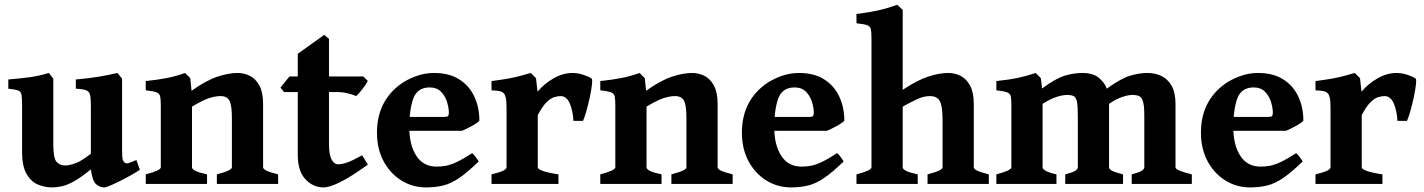

<svg xmlns="http://www.w3.org/2000/svg" viewBox="-20 -777 6014 811"><path d="M570.8 -59.6Q546.9 -43.9 514.4 -26.6Q481.9 -9.3 455.1 2.7Q428.2 14.6 419.9 14.6Q402.8 14.6 386.7 1.7Q370.6 -11.2 363.8 -61.5Q323.2 -28.3 294.2 -12Q265.1 4.4 242.7 9.5Q220.2 14.6 199.2 14.6Q168.9 14.6 139.9 2.4Q110.8 -9.8 92 -42.5Q73.2 -75.2 73.2 -136.2V-332.5Q73.2 -363.8 70.8 -377.2Q68.4 -390.6 56.2 -395Q43.9 -399.4 15.1 -402.3V-441.4Q68.8 -445.8 106.2 -450.9Q143.6 -456.1 186.5 -468.8L205.1 -444.8V-168Q205.1 -110.4 218.3 -94.2Q231.4 -78.1 255.4 -78.1Q272.5 -78.1 298.6 -87.4Q324.7 -96.7 363.8 -127.9V-332.5Q363.8 -361.8 360.4 -376.2Q356.9 -390.6 343.8 -395.8Q330.6 -400.9 300.3 -402.3V-441.4Q354 -445.8 396.2 -452.9Q438.5 -460 476.1 -468.8L495.6 -444.8V-143.6Q495.6 -113.8 498 -104.5Q500.5 -95.2 506.8 -89.8Q512.2 -85.4 521.7 -87.9Q531.2 -90.3 556.2 -101.1Z M896 0V-40.5Q931.2 -49.8 945.3 -56.9Q959.5 -64 959.5 -70.3V-279.8Q959.5 -332 949.2 -351.6Q939 -371.1 911.6 -371.1Q890.6 -371.1 864.5 -363Q838.4 -355 791 -326.7V-70.3Q791 -53.7 854.5 -40.5V0H595.7V-40.5Q659.2 -57.1 659.2 -70.3V-332.5Q659.2 -357.9 656.5 -370.1Q653.8 -382.3 640.6 -387.2Q627.4 -392.1 595.7 -395.5V-434.6Q647 -439.9 685.3 -447.5Q723.6 -455.1 761.7 -468.8L783.7 -446.8L789.1 -393.6Q850.1 -437 897.7 -452.9Q945.3 -468.8 983.4 -468.8Q1011.7 -468.8 1036.1 -456.3Q1060.5 -443.8 1075.9 -415Q1091.3 -386.2 1091.3 -337.4V-70.3Q1091.3 -64 1103.8 -57.1Q1116.2 -50.3 1154.8 -40.5V0Z M1533.7 -81.5Q1463.9 -31.2 1418.2 -8.3Q1372.6 14.6 1346.7 14.6Q1302.2 14.6 1270 -20Q1237.8 -54.7 1237.8 -122.6V-388.2H1179.7L1164.6 -406.7L1202.6 -454.1H1237.8V-549.8L1349.6 -629.9L1369.6 -612.8V-454.1H1514.6L1533.7 -435.1Q1524.4 -418 1509.3 -398.7Q1494.1 -379.4 1484.4 -371.1Q1472.7 -377 1449.5 -382.6Q1426.3 -388.2 1404.8 -388.2H1369.6V-169.4Q1369.6 -122.1 1381.1 -102.5Q1392.6 -83 1407.2 -83Q1424.3 -83 1446.3 -90.6Q1468.3 -98.1 1509.8 -121.1Z M2004.9 -267.1Q1996.1 -257.3 1971.7 -244.1Q1947.3 -231 1931.6 -224.6H1631.8L1632.8 -283.2H1857.4Q1868.7 -283.2 1872.3 -286.9Q1876 -290.5 1876 -300.8Q1876 -320.8 1868.4 -345.9Q1860.8 -371.1 1843 -389.4Q1825.2 -407.7 1794.9 -407.7Q1743.7 -407.7 1726.3 -362.1Q1709 -316.4 1709 -237.8Q1709 -164.6 1738.5 -118.9Q1768.1 -73.2 1824.2 -73.2Q1844.7 -73.2 1864.3 -76.9Q1883.8 -80.6 1909.7 -92.8Q1935.5 -105 1974.1 -129.9Q1980.5 -126.5 1990.2 -112.8Q2000 -99.1 2002 -95.2Q1956.1 -50.3 1921.4 -26.4Q1886.7 -2.4 1853.8 6.1Q1820.8 14.6 1779.8 14.6Q1722.7 14.6 1675.5 -14.6Q1628.4 -43.9 1600.3 -95.9Q1572.3 -147.9 1572.3 -216.8Q1572.3 -347.2 1670.4 -420.4Q1697.8 -440.4 1735.4 -454.6Q1772.9 -468.8 1813.5 -468.8Q1877.4 -468.8 1919.9 -441.7Q1962.4 -414.6 1983.6 -368.9Q2004.9 -323.2 2004.9 -267.1Z M2478.5 -445.8Q2482.9 -442.9 2480.5 -420.2Q2478 -397.5 2471.4 -366.7Q2464.8 -335.9 2456.8 -307.9Q2448.7 -279.8 2442.9 -266.6H2402.3Q2400.4 -306.2 2387.2 -338.6Q2374 -371.1 2348.1 -371.1Q2336.4 -371.1 2321.8 -366.9Q2307.1 -362.8 2289.6 -346.2Q2272 -329.6 2251.5 -291V-70.3Q2251.5 -63 2272.2 -55.2Q2293 -47.4 2338.9 -40.5V0H2056.2V-40.5Q2119.6 -55.2 2119.6 -70.3V-320.3Q2119.6 -352.5 2116.2 -365.2Q2112.8 -377.9 2108.4 -382.3Q2102.1 -389.2 2092.8 -391.6Q2083.5 -394 2056.2 -395.5V-434.6Q2096.7 -439.9 2122.1 -444.3Q2147.5 -448.7 2169.4 -454.3Q2191.4 -460 2222.2 -468.8L2244.1 -446.8L2250.5 -389.6Q2276.9 -421.9 2316.9 -445.3Q2356.9 -468.8 2398.9 -468.8Q2418.5 -468.8 2439.7 -462.4Q2460.9 -456.1 2478.5 -445.8Z M2815.9 0V-40.5Q2851.1 -49.8 2865.2 -56.9Q2879.4 -64 2879.4 -70.3V-279.8Q2879.4 -332 2869.1 -351.6Q2858.9 -371.1 2831.5 -371.1Q2810.5 -371.1 2784.4 -363Q2758.3 -355 2710.9 -326.7V-70.3Q2710.9 -53.7 2774.4 -40.5V0H2515.6V-40.5Q2579.1 -57.1 2579.1 -70.3V-332.5Q2579.1 -357.9 2576.4 -370.1Q2573.7 -382.3 2560.5 -387.2Q2547.4 -392.1 2515.6 -395.5V-434.6Q2566.9 -439.9 2605.2 -447.5Q2643.6 -455.1 2681.6 -468.8L2703.6 -446.8L2709 -393.6Q2770 -437 2817.6 -452.9Q2865.2 -468.8 2903.3 -468.8Q2931.6 -468.8 2956.1 -456.3Q2980.5 -443.8 2995.8 -415Q3011.2 -386.2 3011.2 -337.4V-70.3Q3011.2 -64 3023.7 -57.1Q3036.1 -50.3 3074.7 -40.5V0Z M3546.4 -267.1Q3537.6 -257.3 3513.2 -244.1Q3488.8 -231 3473.1 -224.6H3173.3L3174.3 -283.2H3398.9Q3410.2 -283.2 3413.8 -286.9Q3417.5 -290.5 3417.5 -300.8Q3417.5 -320.8 3409.9 -345.9Q3402.3 -371.1 3384.5 -389.4Q3366.7 -407.7 3336.4 -407.7Q3285.2 -407.7 3267.8 -362.1Q3250.5 -316.4 3250.5 -237.8Q3250.5 -164.6 3280 -118.9Q3309.6 -73.2 3365.7 -73.2Q3386.2 -73.2 3405.8 -76.9Q3425.3 -80.6 3451.2 -92.8Q3477.1 -105 3515.6 -129.9Q3522 -126.5 3531.7 -112.8Q3541.5 -99.1 3543.5 -95.2Q3497.6 -50.3 3462.9 -26.4Q3428.2 -2.4 3395.3 6.1Q3362.3 14.6 3321.3 14.6Q3264.2 14.6 3217 -14.6Q3169.9 -43.9 3141.8 -95.9Q3113.8 -147.9 3113.8 -216.8Q3113.8 -347.2 3211.9 -420.4Q3239.3 -440.4 3276.9 -454.6Q3314.5 -468.8 3355 -468.8Q3418.9 -468.8 3461.4 -441.7Q3503.9 -414.6 3525.1 -368.9Q3546.4 -323.2 3546.4 -267.1Z M3897.9 0V-40.5Q3933.1 -49.8 3947.3 -56.9Q3961.4 -64 3961.4 -70.3V-270Q3961.4 -329.6 3949.5 -350.3Q3937.5 -371.1 3908.7 -371.1Q3882.3 -371.1 3856.2 -359.1Q3830.1 -347.2 3793 -326.7V-70.3Q3793 -53.7 3856.4 -40.5V0H3597.7V-40.5Q3661.1 -57.1 3661.1 -70.3V-614.3Q3661.1 -641.6 3658.4 -653.8Q3655.8 -666 3642.6 -670.7Q3629.4 -675.3 3597.7 -678.7V-717.8Q3657.2 -725.6 3694.3 -734.1Q3731.4 -742.7 3770 -756.8L3793 -735.4V-397.5Q3853.5 -438 3900.4 -453.4Q3947.3 -468.8 3985.4 -468.8Q4013.7 -468.8 4038.1 -456.3Q4062.5 -443.8 4077.9 -415Q4093.3 -386.2 4093.3 -337.4V-70.3Q4093.3 -64 4105.7 -57.1Q4118.2 -50.3 4156.7 -40.5V0Z M4760.3 0V-40.5Q4795.4 -49.8 4804.4 -56.9Q4813.5 -64 4813.5 -70.3V-289.6Q4813.5 -329.6 4808.1 -347.9Q4802.7 -366.2 4791.5 -371.1Q4780.3 -376 4763.2 -376Q4745.6 -376 4720 -367.4Q4694.3 -358.9 4664.6 -338.4V-70.3Q4664.6 -64 4674.8 -57.1Q4685.1 -50.3 4723.6 -40.5V0H4479.5V-40.5Q4514.6 -49.8 4523.7 -56.9Q4532.7 -64 4532.7 -70.3V-289.6Q4532.7 -329.6 4528.8 -347.9Q4524.9 -366.2 4514.9 -371.1Q4504.9 -376 4487.3 -376Q4469.2 -376 4443.6 -367.9Q4418 -359.9 4383.8 -338.4V-70.3Q4383.8 -63 4397.5 -55.2Q4411.1 -47.4 4442.4 -40.5V0H4188.5V-40.5Q4252 -57.1 4252 -70.3V-332.5Q4252 -358.4 4249.3 -370.4Q4246.6 -382.3 4233.4 -387.2Q4220.2 -392.1 4188.5 -395.5V-434.6Q4243.7 -440.4 4280.5 -448.2Q4317.4 -456.1 4354.5 -468.8L4376.5 -446.8L4381.8 -403.3Q4439.9 -446.3 4478 -457.5Q4516.1 -468.8 4551.3 -468.8Q4597.7 -468.8 4621.6 -448.2Q4645.5 -427.7 4652.8 -407.7L4654.8 -402.3Q4714.4 -445.3 4752.9 -457Q4791.5 -468.8 4827.1 -468.8Q4858.4 -468.8 4885.3 -456.3Q4912.1 -443.8 4928.7 -415Q4945.3 -386.2 4945.3 -337.4V-70.3Q4945.3 -64 4960.4 -57.1Q4975.6 -50.3 5014.2 -40.5V0Z M5485.4 -267.1Q5476.6 -257.3 5452.1 -244.1Q5427.7 -231 5412.1 -224.6H5112.3L5113.3 -283.2H5337.9Q5349.1 -283.2 5352.8 -286.9Q5356.4 -290.5 5356.4 -300.8Q5356.4 -320.8 5348.9 -345.9Q5341.3 -371.1 5323.5 -389.4Q5305.7 -407.7 5275.4 -407.7Q5224.1 -407.7 5206.8 -362.1Q5189.5 -316.4 5189.5 -237.8Q5189.5 -164.6 5219 -118.9Q5248.5 -73.2 5304.7 -73.2Q5325.2 -73.2 5344.7 -76.9Q5364.3 -80.6 5390.1 -92.8Q5416 -105 5454.6 -129.9Q5460.9 -126.5 5470.7 -112.8Q5480.5 -99.1 5482.4 -95.2Q5436.5 -50.3 5401.9 -26.4Q5367.2 -2.4 5334.2 6.1Q5301.3 14.6 5260.3 14.6Q5203.1 14.6 5156 -14.6Q5108.9 -43.9 5080.8 -95.9Q5052.7 -147.9 5052.7 -216.8Q5052.7 -347.2 5150.9 -420.4Q5178.2 -440.4 5215.8 -454.6Q5253.4 -468.8 5293.9 -468.8Q5357.9 -468.8 5400.4 -441.7Q5442.9 -414.6 5464.1 -368.9Q5485.4 -323.2 5485.4 -267.1Z M5959 -445.8Q5963.4 -442.9 5960.9 -420.2Q5958.5 -397.5 5951.9 -366.7Q5945.3 -335.9 5937.3 -307.9Q5929.2 -279.8 5923.3 -266.6H5882.8Q5880.9 -306.2 5867.7 -338.6Q5854.5 -371.1 5828.6 -371.1Q5816.9 -371.1 5802.2 -366.9Q5787.6 -362.8 5770 -346.2Q5752.4 -329.6 5731.9 -291V-70.3Q5731.9 -63 5752.7 -55.2Q5773.4 -47.4 5819.3 -40.5V0H5536.6V-40.5Q5600.1 -55.2 5600.1 -70.3V-320.3Q5600.1 -352.5 5596.7 -365.2Q5593.3 -377.9 5588.9 -382.3Q5582.5 -389.2 5573.2 -391.6Q5564 -394 5536.6 -395.5V-434.6Q5577.1 -439.9 5602.5 -444.3Q5627.9 -448.7 5649.9 -454.3Q5671.9 -460 5702.6 -468.8L5724.6 -446.8L5731 -389.6Q5757.3 -421.9 5797.4 -445.3Q5837.4 -468.8 5879.4 -468.8Q5898.9 -468.8 5920.2 -462.4Q5941.4 -456.1 5959 -445.8Z"/></svg>

Font: Gentium Book Plus
Style: Bold
Weight: 700
Designer: Victor Gaultney, Annie Olsen, Iska Routamaa, Becca Hirsbrunner
Foundry: SIL International
Version: Version 6.101